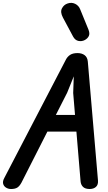

<svg xmlns="http://www.w3.org/2000/svg" viewBox="-42 -1292 740 1313"><path d="M33.5 0.5Q14.5 0.5 -0.8 -9Q-16 -18.5 -20.5 -35.2Q-25 -52 -12.5 -75L408.5 -884Q418.5 -904 437.2 -916.5Q456 -929 488 -929Q518 -929 537 -914.5Q556 -900 558.5 -871L628 -58.5Q630.5 -28.5 614.2 -14Q598 0.5 571 0.5Q540.5 0.5 525.8 -14Q511 -28.5 509 -52L480.5 -392H282L105 -43.5Q91.5 -18.5 76 -9Q60.5 0.5 33.5 0.5ZM340 -506H471L458.5 -656L462.5 -770L417.5 -658.5ZM538.5 -1018.5Q518 -1007.5 494.8 -1012Q471.5 -1016.5 457.5 -1042.5L388.5 -1171.5Q368.5 -1209 381.5 -1234.5Q394.5 -1260 421 -1268.5Q448 -1277.5 472 -1265.8Q496 -1254 506 -1229L563 -1089.5Q573.5 -1063 565.5 -1046Q557.5 -1029 538.5 -1018.5Z"/></svg>

Font: Edu AU VIC WA NT Hand SemiBold
Style: Regular
Weight: 600
Version: Version 1.001